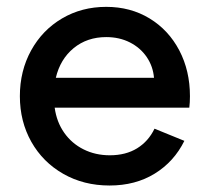

<svg xmlns="http://www.w3.org/2000/svg" viewBox="-20 -538 624 571"><path d="M39.1 -252Q39.1 -327.1 72.5 -387.9Q106 -448.7 164.6 -483.2Q223.1 -517.6 295.9 -517.6Q368.2 -517.6 424.8 -483.2Q481.4 -448.7 513.2 -388.2Q544.9 -327.6 544.9 -252Q544.9 -232.9 543 -217.8H142.6Q148.4 -175.3 170.9 -143.3Q193.4 -111.3 228.5 -93.8Q263.7 -76.2 306.6 -76.2Q354 -76.2 387.7 -96.9Q421.4 -117.7 439.5 -155.3L528.3 -119.1Q497.6 -57.1 440.2 -21.7Q382.8 13.7 305.7 13.7Q229 13.7 168.2 -21Q107.4 -55.7 73.2 -116.2Q39.1 -176.8 39.1 -252ZM438 -306.6Q435.1 -340.8 416.3 -368.4Q397.5 -396 366.2 -411.9Q335 -427.7 295.9 -427.7Q239.3 -427.7 199.2 -395Q159.2 -362.3 146 -306.6Z"/></svg>

Font: Wanted Sans Medium
Style: Regular
Weight: 500
Designer: Original Design by Kil Hyung-jin and Kang Hanbin, Wanted Lab, Inc; Hangeul from Source Han Sans by Jang Soo-young and Ka
Foundry: Wanted Lab, Inc.
Version: Version 1.001